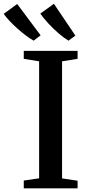

<svg xmlns="http://www.w3.org/2000/svg" viewBox="-95 -1018 473 1038"><path d="M116.5 -54V-686.5L33.5 -700V-743H324.5V-700L240.5 -686.5V-53.5L324.5 -41V0H33.5V-42ZM86.5 -798.5Q68.5 -808.5 46 -825.2Q23.5 -842 0.5 -862.5Q-22.5 -883 -42.2 -903.8Q-62 -924.5 -75 -943L-2 -996.5L124.5 -827L87.5 -798.5ZM275 -798.5Q251 -812.5 222 -837.5Q193 -862.5 166.5 -891.2Q140 -920 123 -944.5L196.5 -997.5L312.5 -825.5L276 -798.5Z"/></svg>

Font: Merriweather 60pt SemiBold
Style: Regular
Weight: 600
Version: Version 2.100